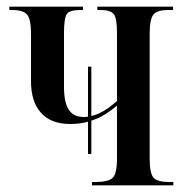

<svg xmlns="http://www.w3.org/2000/svg" viewBox="-20 -556 556 576"><path d="M256 0V-10H267Q303 -10 317 -21.5Q331 -33 331 -81V-239Q313 -224 294.5 -212.5Q276 -201 254 -194V-94H244V-191Q220 -184 191 -184Q133 -184 103 -217.5Q73 -251 73 -312V-454Q73 -497 62 -511.5Q51 -526 15 -526H8V-536H229V-526H221Q189 -526 180.5 -514Q172 -502 172 -457V-296Q172 -248 186.5 -226.5Q201 -205 231 -205Q238 -205 244 -206V-356H254V-208Q288 -215 331 -253V-456Q331 -501 321.5 -513.5Q312 -526 281 -526H272V-536H499V-526H484Q452 -526 440.5 -512.5Q429 -499 429 -454V-81Q429 -36 440.5 -23Q452 -10 487 -10H500V0Z"/></svg>

Font: Noto Serif Display ExtraCondensed Medium
Style: Regular
Weight: 500
Width: 2
Designer: Monotype Design Team
Foundry: Monotype Imaging Inc.
Version: Version 2.009